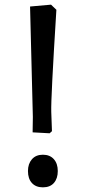

<svg xmlns="http://www.w3.org/2000/svg" viewBox="-20 -792 364 824"><path d="M120 -224 121 -290 109 -764 199 -772 222 -750Q198 -367 200 -312L203 -229L193 -220ZM100 -58Q100 -89 117 -108.5Q134 -128 164 -128Q194 -128 211 -109Q228 -90 228 -58Q228 -26 211.5 -7Q195 12 164 12Q134 12 117 -6.5Q100 -25 100 -58Z"/></svg>

Font: Andada Pro SemiBold
Style: Regular
Weight: 600
Designer: Carolina Giovagnoli
Foundry: Huerta Tipografica
Version: Version 3.005